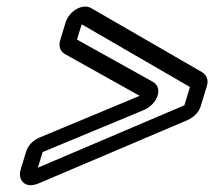

<svg xmlns="http://www.w3.org/2000/svg" viewBox="-20 -624 644 577"><path d="M413.9 -294C452.1 -311 471.8 -359 439.6 -378L211.4 -505L211.7 -506L225.5 -551L550 -363H551L533.9 -307H532.9L93.7 -120L107.8 -166L108.1 -167ZM399.7 -336 97.2 -210C77.5 -201 63.9 -186 58.4 -168L41.9 -114C32.7 -84 54.8 -55 96.3 -73L543.4 -263C560.9 -271 577.1 -285 583.2 -305L601.6 -365C607.7 -385 600 -399 587.4 -407L256.8 -598C227.6 -617 187.1 -589 177.3 -557L161.1 -504C155.6 -486 160 -471 174.2 -462Z"/></svg>

Font: DIN Rundschrift
Style: EngKontKu
Weight: 400
Width: 3
Version: Version 1.027